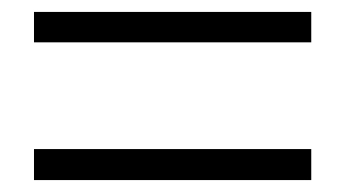

<svg xmlns="http://www.w3.org/2000/svg" viewBox="-20 -527 579 322"><path d="M502 -507V-456H37V-507ZM502 -277V-225H37V-277Z"/></svg>

Font: 寒蝉端黑体 Light
Style: Regular
Weight: 300
Designer: ChillDuanSans {Warren2060}; 
Source Han Sans {Ryoko NISHIZUKA 西塚涼子 (kana, bopomofo & ideographs); Paul D. Hunt (Latin, G
Foundry: ChillType&Adobe
Version: Version 1.300;Glyphs 3.3 (3306)